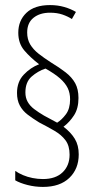

<svg xmlns="http://www.w3.org/2000/svg" viewBox="-20 -780 378 756"><path d="M47 -414Q47 -458 73.5 -486Q100 -514 134 -527Q100 -553 76 -581Q52 -609 52 -651Q52 -699 84 -729.5Q116 -760 177 -760Q207 -760 233 -752.5Q259 -745 279 -733L263 -705Q248 -715 226.5 -722.5Q205 -730 177 -730Q137 -730 112 -710Q87 -690 87 -652Q87 -625 99 -605Q111 -585 132 -568.5Q153 -552 181 -534Q214 -514 238.5 -495Q263 -476 276 -452.5Q289 -429 289 -394Q289 -353 271.5 -326Q254 -299 230 -281Q259 -259 274.5 -233.5Q290 -208 290 -172Q290 -115 253 -79.5Q216 -44 149 -44Q118 -44 88.5 -51.5Q59 -59 40 -70V-107Q53 -98 70.5 -90.5Q88 -83 108.5 -79Q129 -75 149 -75Q199 -75 226.5 -101.5Q254 -128 254 -171Q254 -206 238 -227.5Q222 -249 194.5 -265Q167 -281 134 -298Q108 -314 88.5 -329Q69 -344 58 -364.5Q47 -385 47 -414ZM80 -416Q80 -395 89 -379Q98 -363 114.5 -350.5Q131 -338 153 -325L205 -297Q223 -308 239.5 -330Q256 -352 256 -389Q256 -414 246.5 -433.5Q237 -453 216 -471.5Q195 -490 159 -510Q129 -500 104.5 -478.5Q80 -457 80 -416Z"/></svg>

Font: Noto Sans Khmer ExtraCondensed ExtraLight
Style: Regular
Weight: 250
Width: 2
Designer: Danh Hong and the Monotype Design Team
Foundry: Monotype Imaging Inc.
Version: Version 2.004